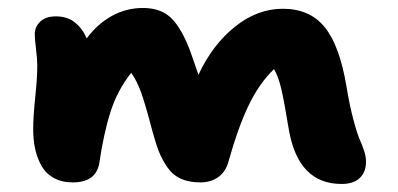

<svg xmlns="http://www.w3.org/2000/svg" viewBox="-20 -496 995 480"><path d="M162.1 -40Q134.8 -40 114.7 -51Q94.7 -62 83.7 -81.5Q72.8 -101.1 67.9 -123.5Q63 -146 63 -172.9Q63 -204.1 68.1 -252.9Q73.2 -301.8 73.2 -332Q73.2 -347.2 70.1 -373Q66.9 -398.9 66.9 -410.2Q66.9 -429.2 80.8 -442.1Q94.7 -455.1 120.1 -455.1Q148.4 -455.1 167.5 -439.7Q186.5 -424.3 196.8 -399.9Q222.7 -435.5 259 -455.8Q295.4 -476.1 337.9 -476.1Q386.7 -476.1 413.6 -445.1Q440.4 -414.1 460.9 -353Q460.9 -352.5 476.1 -309.1Q511.2 -384.3 567.4 -429.2Q623.5 -474.1 687 -474.1Q754.4 -474.1 791.7 -428.2Q829.1 -382.3 846.2 -279.8Q854 -232.4 863.5 -196.8Q873 -161.1 879.6 -146.5Q886.2 -131.8 890.6 -117.9Q895 -104 895 -91.8Q895 -65.9 879.4 -51Q863.8 -36.1 834 -36.1Q725.6 -36.1 702.1 -171.9Q690.4 -243.7 682.9 -275.1Q675.3 -306.6 665 -323.2Q627.9 -287.6 601.3 -231.9Q574.7 -176.3 551.8 -94.2Q545.4 -67.9 526.6 -54Q507.8 -40 481 -40Q452.6 -40 432.4 -49.1Q412.1 -58.1 398.7 -77.4Q385.3 -96.7 377.4 -116.7Q369.6 -136.7 360.8 -168.9Q343.8 -233.9 333.3 -263.4Q322.8 -293 308.1 -314Q273.9 -271 256.6 -217.3Q239.3 -163.6 228 -86.9Q219.2 -40 162.1 -40Z"/></svg>

Font: Shantell Sans Irregular
Style: Bold
Weight: 700
Designer: Stephen Nixon, Anya Danilova, Shantell Martin
Foundry: Arrow Type
Version: Version 1.006;[9816181b4]